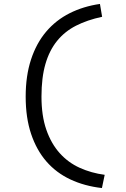

<svg xmlns="http://www.w3.org/2000/svg" viewBox="-20 -732 640 972"><path d="M496 220Q408 210 336.5 176.5Q265 143 215 85.5Q165 28 137.5 -54Q110 -136 110 -243Q110 -348 137 -430.5Q164 -513 213.5 -571.5Q263 -630 332.5 -665Q402 -700 486 -712L497 -647Q422 -631 365 -602Q308 -573 269 -525Q230 -477 210 -408Q190 -339 190 -243Q190 -146 214.5 -75.5Q239 -5 282 43Q325 91 383.5 117.5Q442 144 510 153Z"/></svg>

Font: PT Mono
Style: Regular
Weight: 400
Monospace: yes
Designer: A.Korolkova, I.Chaeva
Foundry: ParaType Ltd
Version: Version 1.001W OFL